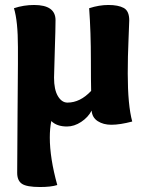

<svg xmlns="http://www.w3.org/2000/svg" viewBox="-20 -498 590 771"><path d="M511 -10Q462 3 427 3Q395 3 372.5 -11.5Q350 -26 348 -54Q334 -27 306 -8.5Q278 10 249 10Q208 10 186 -12Q180 18 180 54Q180 137 210 245Q185 253 141 253Q87 253 68 240Q49 227 49 196Q49 100 50.5 -42.5Q52 -185 52 -241V-309Q52 -413 36 -465Q75 -478 117 -478Q203 -478 203 -417Q203 -384 200 -294Q197 -204 197 -186Q197 -138 212.5 -112Q228 -86 251 -86Q302 -86 346 -133Q345 -172 345 -254Q345 -370 338 -465Q378 -478 415 -478Q455 -478 477 -466Q499 -454 499 -416Q499 -402 496 -337Q493 -272 493 -203Q493 -76 511 -10Z"/></svg>

Font: Overlock Black
Style: Regular
Weight: 900
Designer: Dario Muhafara
Foundry: Dario Manuel Muhafara
Version: Version 1.002